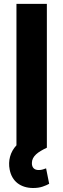

<svg xmlns="http://www.w3.org/2000/svg" viewBox="-20 -747 321 971"><path d="M63.2 -12.1V-727.3H217V0Q200.3 7.8 186.3 16.2Q172.2 24.5 162.3 33.7Q152.3 43 146.8 53.8Q141.3 64.6 141.3 77.4Q141 94.5 149.9 103.7Q158.7 112.9 175.8 112.9Q187.9 112.9 196.9 109.9Q206 106.9 213.1 104.4L228.7 182.5Q215.6 190 195.3 196.9Q175.1 203.8 147.7 203.8Q124.3 203.8 104.2 197.6Q84.2 191.4 68.7 179.5Q53.3 167.6 43.1 150Q33 132.5 28.8 110.1Q25.6 94.1 26.1 77.6Q26.6 61.1 30.9 45.3Q35.2 29.5 43.3 14.9Q51.5 0.4 63.2 -12.1Z"/></svg>

Font: Cannonade
Style: Bold
Weight: 700
Designer: Rasmus Andersson
Foundry: rsms
Version: Version 3.012;git-f93a4a705